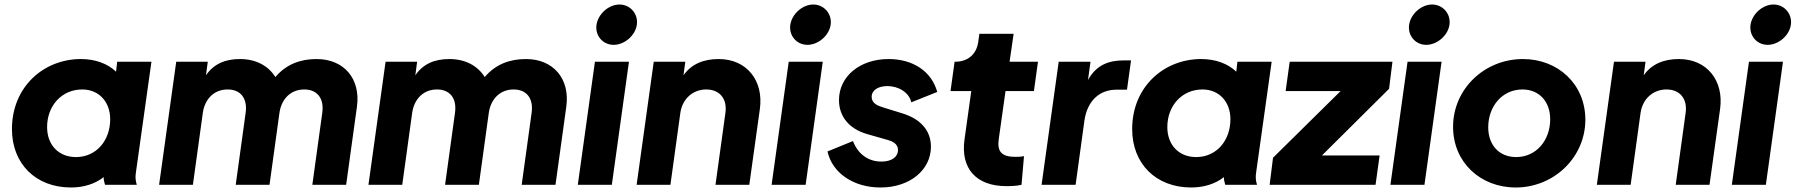

<svg xmlns="http://www.w3.org/2000/svg" viewBox="-20 -820 7968 852"><path d="M295 12C349 12 401 -3 440 -34C440 -23 442 -13 446 0H587C581 -20 580 -34 583 -54L652 -546H500L495 -502C457 -538 403 -558 339 -558C175 -558 33 -436 33 -247C33 -94 138 12 295 12ZM189 -256C189 -351 254 -423 345 -423C420 -423 469 -367 469 -291C469 -197 408 -123 317 -123C240 -123 189 -177 189 -256Z M686 0H836L880 -319C889 -382 931 -423 990 -423C1049 -423 1079 -382 1070 -319L1026 0H1176L1220 -319C1229 -382 1271 -423 1330 -423C1389 -423 1419 -382 1410 -319L1366 0H1516L1564 -347C1581 -471 1506 -558 1385 -558C1313 -558 1250 -535 1202 -478C1171 -528 1116 -558 1045 -558C980 -558 929 -537 894 -486L902 -546H762Z M1615 0H1765L1809 -319C1818 -382 1860 -423 1919 -423C1978 -423 2008 -382 1999 -319L1955 0H2105L2149 -319C2158 -382 2200 -423 2259 -423C2318 -423 2348 -382 2339 -319L2295 0H2445L2493 -347C2510 -471 2435 -558 2314 -558C2242 -558 2179 -535 2131 -478C2100 -528 2045 -558 1974 -558C1909 -558 1858 -537 1823 -486L1831 -546H1691Z M2544 0H2695L2771 -546H2620ZM2627 -710C2620 -662 2655 -621 2703 -621C2751 -621 2799 -662 2806 -710C2813 -758 2777 -800 2729 -800C2681 -800 2634 -758 2627 -710Z M2805 0H2955L2999 -319C3008 -382 3055 -423 3114 -423C3173 -423 3208 -382 3199 -319L3155 0H3305L3352 -337C3369 -461 3295 -558 3169 -558C3104 -558 3049 -537 3013 -486L3021 -546H2881Z M3404 0H3555L3631 -546H3480ZM3487 -710C3480 -662 3515 -621 3563 -621C3611 -621 3659 -662 3666 -710C3673 -758 3637 -800 3589 -800C3541 -800 3494 -758 3487 -710Z M3887 12C4019 12 4111 -67 4111 -169C4111 -240 4066 -292 3984 -317L3900 -343C3876 -350 3848 -361 3848 -390C3848 -420 3877 -438 3918 -438C3967 -438 4014 -410 4024 -366L4139 -412C4114 -503 4032 -558 3923 -558C3796 -558 3703 -481 3703 -376C3703 -303 3748 -248 3828 -225L3919 -199C3938 -194 3965 -183 3965 -154C3965 -126 3940 -103 3891 -103C3832 -103 3787 -137 3765 -194L3652 -148C3673 -52 3768 12 3887 12Z M4446 6C4466 6 4493 5 4513 0L4524 -127C4507 -124 4497 -124 4485 -124C4425 -124 4404 -147 4412 -203L4442 -416H4568L4586 -546H4460L4478 -670H4326L4321 -634C4313 -578 4274 -546 4218 -546H4216L4198 -416H4290L4260 -201C4242 -73 4311 6 4446 6Z M4602 0H4753L4792 -284C4805 -375 4861 -422 4934 -422H4981L4999 -552H4967C4900 -552 4845 -532 4808 -465L4819 -546H4678Z M5266 12C5320 12 5372 -3 5411 -34C5411 -23 5413 -13 5417 0H5558C5552 -20 5551 -34 5554 -54L5623 -546H5471L5466 -502C5428 -538 5374 -558 5310 -558C5146 -558 5004 -436 5004 -247C5004 -94 5109 12 5266 12ZM5160 -256C5160 -351 5225 -423 5316 -423C5391 -423 5440 -367 5440 -291C5440 -197 5379 -123 5288 -123C5211 -123 5160 -177 5160 -256Z M5614 0H6084L6102 -130H5846L6144 -426L6159 -546H5703L5685 -416H5929L5629 -120Z M6150 0H6301L6377 -546H6226ZM6233 -710C6226 -662 6261 -621 6309 -621C6357 -621 6405 -662 6412 -710C6419 -758 6383 -800 6335 -800C6287 -800 6240 -758 6233 -710Z M6706 12C6875 12 7015 -121 7015 -289C7015 -446 6894 -558 6738 -558C6568 -558 6428 -426 6428 -257C6428 -100 6549 12 6706 12ZM6584 -255C6584 -348 6646 -423 6736 -423C6811 -423 6859 -368 6859 -291C6859 -197 6797 -123 6708 -123C6632 -123 6584 -177 6584 -255Z M7066 0H7216L7260 -319C7269 -382 7316 -423 7375 -423C7434 -423 7469 -382 7460 -319L7416 0H7566L7613 -337C7630 -461 7556 -558 7430 -558C7365 -558 7310 -537 7274 -486L7282 -546H7142Z M7665 0H7816L7892 -546H7741ZM7748 -710C7741 -662 7776 -621 7824 -621C7872 -621 7920 -662 7927 -710C7934 -758 7898 -800 7850 -800C7802 -800 7755 -758 7748 -710Z"/></svg>

Font: Mluvka ExtraBold
Style: Italic
Weight: 800
Italic angle: -8°
Designer: Modified by Jiří Krblich, Original typeface by Gumpita Rahayu
Foundry: Gumpita Rahayu & Jiří Krblich
Version: Version 2.000;Glyphs 3.1.1 (3134)